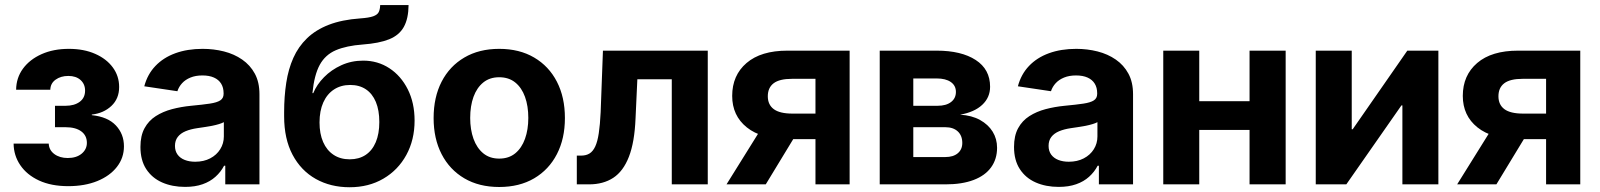

<svg xmlns="http://www.w3.org/2000/svg" viewBox="-20 -748 6493 779"><path d="M256.8 7.3Q188 7.3 138.4 -15.6Q88.9 -38.6 62.3 -77.9Q35.6 -117.2 35.2 -165.5H177.7Q178.7 -139.2 200.4 -123Q222.2 -106.9 254.9 -106.9Q290 -106.9 311.3 -124.5Q332.5 -142.1 332.5 -168.5Q332.5 -198.2 309.6 -215.1Q286.6 -231.9 246.1 -231.9H203.1V-318.8H246.1Q281.7 -318.8 303.5 -335Q325.2 -351.1 325.2 -380.4Q325.2 -406.7 306.9 -423.3Q288.6 -439.9 257.3 -439.9Q226.6 -439.9 205.6 -424.8Q184.6 -409.7 184.1 -383.8H45.4Q45.9 -432.1 73.2 -469.5Q100.6 -506.8 148.7 -528.3Q196.8 -549.8 259.3 -549.8Q320.3 -549.8 366.2 -529.5Q412.1 -509.3 437.7 -474.4Q463.4 -439.5 463.4 -395Q463.4 -347.7 431.9 -318.1Q400.4 -288.6 352.5 -283.2V-280.8Q417.5 -273.9 450.2 -239Q482.9 -204.1 482.9 -154.3Q482.9 -107.4 454.3 -70.8Q425.8 -34.2 374.8 -13.4Q323.7 7.3 256.8 7.3Z M731 10.3Q678.7 10.3 637.7 -7.8Q596.7 -25.9 573.2 -62Q549.8 -98.1 549.8 -151.9Q549.8 -197.3 566.4 -227.8Q583 -258.3 612.1 -276.9Q641.1 -295.4 678 -305.2Q714.8 -314.9 754.9 -318.8Q802.2 -323.2 831.3 -327.6Q860.4 -332 873.8 -340.8Q887.2 -349.6 887.2 -367.2V-369.6Q887.2 -392.6 877.2 -408.7Q867.2 -424.8 848.1 -433.3Q829.1 -441.9 801.3 -441.9Q773.4 -441.9 752.7 -433.3Q731.9 -424.8 718.8 -410.4Q705.6 -396 699.7 -377.9L565.4 -397.9Q578.1 -446.3 610.4 -480.2Q642.6 -514.2 691.4 -532Q740.2 -549.8 802.2 -549.8Q847.2 -549.8 888.7 -539.3Q930.2 -528.8 962.6 -506.3Q995.1 -483.9 1013.9 -449.2Q1032.7 -414.6 1032.7 -365.7V0H894V-75.7H889.2Q876 -50.3 854.2 -30.8Q832.5 -11.2 802 -0.5Q771.5 10.3 731 10.3ZM772 -91.8Q806.6 -91.8 832.8 -105.5Q858.9 -119.1 873.5 -142.6Q888.2 -166 888.2 -194.3V-252.4Q881.3 -248.5 868.7 -244.6Q856 -240.7 840.1 -237.5Q824.2 -234.4 808.6 -232.2Q793 -230 780.3 -228Q753.4 -224.1 732.9 -215.6Q712.4 -207 701.2 -192.4Q689.9 -177.7 689.9 -156.2Q689.9 -135.3 700.4 -120.8Q710.9 -106.4 729.5 -99.1Q748 -91.8 772 -91.8Z M1398.4 11.7Q1321.3 11.7 1261.2 -22Q1201.2 -55.7 1167 -120.1Q1132.8 -184.6 1132.8 -276.4V-292.5Q1132.8 -356.4 1141.4 -412.1Q1149.9 -467.8 1170.2 -513.2Q1190.4 -558.6 1225.8 -592.8Q1261.2 -627 1314.2 -647.5Q1367.2 -668 1441.4 -673.3Q1477.1 -675.8 1494.1 -681.9Q1511.2 -688 1516.6 -699Q1522 -710 1522.5 -727.5H1637.7Q1637.2 -672.4 1618.4 -638.7Q1599.6 -605 1558.8 -588.6Q1518.1 -572.3 1451.7 -567.4Q1385.3 -562.5 1342.5 -544.2Q1299.8 -525.9 1277.3 -484.9Q1254.9 -443.8 1247.6 -370.1H1251Q1265.1 -404.8 1294.7 -434.8Q1324.2 -464.8 1365 -483.4Q1405.8 -502 1453.6 -502Q1512.7 -502 1559.8 -471.2Q1606.9 -440.4 1634.5 -385.5Q1662.1 -330.6 1662.1 -258.8Q1662.1 -180.7 1628.7 -119.4Q1595.2 -58.1 1535.6 -23.2Q1476.1 11.7 1398.4 11.7ZM1398.9 -101.6Q1436.5 -101.6 1463.4 -119.4Q1490.2 -137.2 1504.6 -171.1Q1519 -205.1 1519 -252.9Q1519 -300.8 1504.9 -334.5Q1490.7 -368.2 1464.4 -385.7Q1438 -403.3 1400.9 -403.3Q1363.3 -403.3 1335.2 -385Q1307.1 -366.7 1291.7 -332.5Q1276.4 -298.3 1276.4 -251Q1276.4 -205.6 1291 -171.9Q1305.7 -138.2 1333.3 -119.9Q1360.8 -101.6 1398.9 -101.6Z M2005.4 10.7Q1923.8 10.7 1864 -24.4Q1804.2 -59.6 1771.7 -122.6Q1739.3 -185.5 1739.3 -269Q1739.3 -353.5 1771.7 -416.5Q1804.2 -479.5 1864 -514.6Q1923.8 -549.8 2005.4 -549.8Q2087.4 -549.8 2147.2 -514.6Q2207 -479.5 2239.5 -416.5Q2272 -353.5 2272 -269Q2272 -185.5 2239.5 -122.6Q2207 -59.6 2147.2 -24.4Q2087.4 10.7 2005.4 10.7ZM2005.4 -104.5Q2044.4 -104.5 2070.6 -126Q2096.7 -147.5 2110.1 -184.8Q2123.5 -222.2 2123.5 -269.5Q2123.5 -317.9 2110.1 -355Q2096.7 -392.1 2070.6 -413.3Q2044.4 -434.6 2005.4 -434.6Q1966.8 -434.6 1940.7 -413.3Q1914.6 -392.1 1901.1 -355Q1887.7 -317.9 1887.7 -269.5Q1887.7 -222.2 1901.1 -184.8Q1914.6 -147.5 1940.7 -126Q1966.8 -104.5 2005.4 -104.5Z M2320.3 0V-116.7H2338.4Q2357.9 -116.7 2371.8 -125.2Q2385.7 -133.8 2395 -153.6Q2404.3 -173.3 2409.4 -207.5Q2414.6 -241.7 2417 -292.5L2426.3 -542.5H2851.6V0H2705.6V-426.3H2565.9L2558.6 -268.1Q2554.7 -170.9 2531.7 -112.1Q2508.8 -53.2 2468.3 -26.6Q2427.7 0 2369.6 0Z M3427.2 0H3288.6V-428.2H3193.8Q3142.6 -428.2 3118.9 -410.2Q3095.2 -392.1 3095.2 -357.4Q3095.2 -323.2 3119.4 -305.2Q3143.6 -287.1 3195.3 -287.1H3346.2V-183.6H3178.7Q3069.3 -183.6 3010 -231.2Q2950.7 -278.8 2950.7 -358.9Q2950.7 -442.4 3009 -492.4Q3067.4 -542.5 3174.8 -542.5H3427.2ZM3086.9 0H2927.7L3082 -247.6H3237.3Z M3549.3 0V-542.5H3780.3Q3880.4 -542.5 3938.7 -504.6Q3997.1 -466.8 3997.1 -396Q3997.1 -352.5 3965.3 -322.8Q3933.6 -293 3875.5 -282.7Q3922.9 -279.8 3956.3 -261.2Q3989.7 -242.7 4007.6 -213.6Q4025.4 -184.6 4025.4 -148.4Q4025.4 -102.5 4001.2 -69.1Q3977.1 -35.6 3930.2 -17.8Q3883.3 0 3816.4 0ZM3685.5 -110.8H3815.4Q3847.7 -110.8 3866 -126.2Q3884.3 -141.6 3884.3 -168Q3884.3 -197.8 3866 -214.8Q3847.7 -231.9 3815.4 -231.9H3685.5ZM3685.5 -318.8H3783.7Q3818.8 -318.8 3838.6 -334Q3858.4 -349.1 3858.4 -375Q3858.4 -400.9 3837.6 -415.3Q3816.9 -429.7 3780.3 -429.7H3685.5Z M4275.4 10.3Q4223.1 10.3 4182.1 -7.8Q4141.1 -25.9 4117.7 -62Q4094.2 -98.1 4094.2 -151.9Q4094.2 -197.3 4110.8 -227.8Q4127.4 -258.3 4156.5 -276.9Q4185.5 -295.4 4222.4 -305.2Q4259.3 -314.9 4299.3 -318.8Q4346.7 -323.2 4375.7 -327.6Q4404.8 -332 4418.2 -340.8Q4431.6 -349.6 4431.6 -367.2V-369.6Q4431.6 -392.6 4421.6 -408.7Q4411.6 -424.8 4392.6 -433.3Q4373.5 -441.9 4345.7 -441.9Q4317.9 -441.9 4297.1 -433.3Q4276.4 -424.8 4263.2 -410.4Q4250 -396 4244.1 -377.9L4109.9 -397.9Q4122.6 -446.3 4154.8 -480.2Q4187 -514.2 4235.8 -532Q4284.7 -549.8 4346.7 -549.8Q4391.6 -549.8 4433.1 -539.3Q4474.6 -528.8 4507.1 -506.3Q4539.6 -483.9 4558.3 -449.2Q4577.1 -414.6 4577.1 -365.7V0H4438.5V-75.7H4433.6Q4420.4 -50.3 4398.7 -30.8Q4377 -11.2 4346.4 -0.5Q4315.9 10.3 4275.4 10.3ZM4316.4 -91.8Q4351.1 -91.8 4377.2 -105.5Q4403.3 -119.1 4418 -142.6Q4432.6 -166 4432.6 -194.3V-252.4Q4425.8 -248.5 4413.1 -244.6Q4400.4 -240.7 4384.5 -237.5Q4368.7 -234.4 4353 -232.2Q4337.4 -230 4324.7 -228Q4297.9 -224.1 4277.3 -215.6Q4256.8 -207 4245.6 -192.4Q4234.4 -177.7 4234.4 -156.2Q4234.4 -135.3 4244.9 -120.8Q4255.4 -106.4 4273.9 -99.1Q4292.5 -91.8 4316.4 -91.8Z M5090.3 -337.4V-220.7H4805.2V-337.4ZM4845.7 -542.5V0H4699.7V-542.5ZM5196.3 -542.5V0H5049.8V-542.5Z M5815.9 0H5669.9V-320.3H5666L5442.4 0H5318.4V-542.5H5464.4V-223.6H5468.3L5689.9 -542.5H5815.9Z M6391.6 0H6252.9V-428.2H6158.2Q6106.9 -428.2 6083.3 -410.2Q6059.6 -392.1 6059.6 -357.4Q6059.6 -323.2 6083.7 -305.2Q6107.9 -287.1 6159.7 -287.1H6310.5V-183.6H6143.1Q6033.7 -183.6 5974.4 -231.2Q5915 -278.8 5915 -358.9Q5915 -442.4 5973.4 -492.4Q6031.7 -542.5 6139.2 -542.5H6391.6ZM6051.3 0H5892.1L6046.4 -247.6H6201.7Z"/></svg>

Font: Inter 16pt
Style: Bold
Weight: 700
Version: Version 4.001;git-66647c0bb